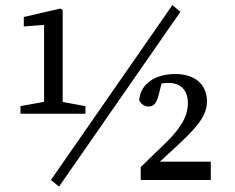

<svg xmlns="http://www.w3.org/2000/svg" viewBox="-20 -689 901 735"><path d="M205.9 25.4 670.8 -644 639.8 -669.4 174.9 0 205.9 25.4ZM71.1 -623.9V-587.7L148.7 -593.8V-253.5H219.9V-650.3L210.9 -656.3L71.1 -623.9ZM214.1 -299.8H152.7L58.4 -282.7V-253.5H307.1V-282.7L214.1 -299.8ZM518.7 0H786.9V-70H562L549 -30.9L642.9 -116.9C733.6 -200 772.3 -244.3 772.3 -301.5C772.3 -354.8 738 -405.6 650.9 -405.6C579.9 -405.6 517.6 -372.6 512.8 -304.4C520.8 -290.3 533 -281.2 549.2 -281.2C567.3 -281.2 579.8 -292.1 588.7 -330.5L602.5 -386.7L561.9 -358.6C585.9 -368.7 606.7 -371.6 623.9 -371.6C671.4 -371.6 699.2 -344.7 699.2 -293.8C699.2 -242.5 670.2 -196 611.2 -139L518.7 -49.5V0Z"/></svg>

Font: Source Serif Variable
Style: Regular
Weight: 389
Designer: Frank Grießhammer
Foundry: Adobe Systems Incorporated
Version: Version 3.001;hotconv 1.0.111;makeotfexe 2.5.65597